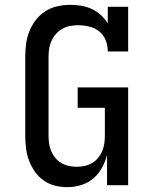

<svg xmlns="http://www.w3.org/2000/svg" viewBox="-20 -763 640 791"><path d="M257 8Q231 8 205.5 1.5Q180 -5 158.5 -20.5Q137 -36 122.5 -57.5Q108 -79 99 -103.5Q90 -128 87 -154Q84 -180 84 -206V-529Q84 -556 87.5 -582.5Q91 -609 101 -634Q111 -659 127.5 -680.5Q144 -702 166.5 -716.5Q189 -731 215.5 -737Q242 -743 269 -743Q291 -743 313.5 -739.5Q336 -736 357 -726.5Q378 -717 395 -701.5Q412 -686 424 -667V-735H508V-551H424Q424 -575 415.5 -597Q407 -619 389 -633.5Q371 -648 348 -653.5Q325 -659 302 -659Q285 -659 268.5 -656Q252 -653 237 -644.5Q222 -636 210.5 -623Q199 -610 192 -594.5Q185 -579 182.5 -562.5Q180 -546 180 -529V-206Q180 -190 182 -173.5Q184 -157 190.5 -141.5Q197 -126 207.5 -113Q218 -100 232.5 -91.5Q247 -83 263 -79.5Q279 -76 296 -76Q313 -76 329 -79.5Q345 -83 359.5 -91.5Q374 -100 384.5 -113Q395 -126 401.5 -141.5Q408 -157 410 -173.5Q412 -190 412 -206V-319H300V-403H508V0H421V-125Q414 -97 400 -71.5Q386 -46 364 -27.5Q342 -9 314 -0.5Q286 8 257 8Z"/></svg>

Font: Iosevka HT Medium Extended
Style: Regular
Weight: 500
Width: 7
Monospace: yes
Designer: Belleve Invis
Foundry: Belleve Invis
Version: Version 32.3.0; ttfautohint (v1.8.4)